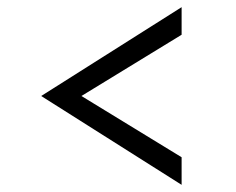

<svg xmlns="http://www.w3.org/2000/svg" viewBox="-20 -621 660 536"><path d="M173 -332 487 -524V-601L95 -353L487 -105V-182L173 -374Z"/></svg>

Font: Tilda Sans VF
Style: Regular
Weight: 400
Designer: ParaType Ltd
Foundry: ParaType Ltd
Version: Version 1.010